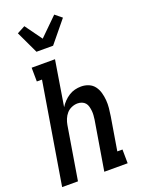

<svg xmlns="http://www.w3.org/2000/svg" viewBox="-180 -1069 859 1151"><g transform="rotate(-20 250.0 -494.0)"><path d="M142 -815 75 -957 126 -984 204 -876 318 -988 361 -953 248 -815ZM9 0 116 -647H83L82 -735H231L184 -446Q195 -464 210 -479.5Q225 -495 243 -506.5Q261 -518 281 -523Q301 -528 321 -528Q347 -528 369.5 -518.5Q392 -509 406 -490Q420 -471 426.5 -447.5Q433 -424 435 -399.5Q437 -375 434.5 -349.5Q432 -324 428 -299L393 -88H426L427 0H278L330 -313Q332 -327 333 -341.5Q334 -356 332.5 -369.5Q331 -383 327.5 -396.5Q324 -410 315.5 -420Q307 -430 294 -435Q281 -440 267 -440Q248 -440 229 -432Q210 -424 197 -409Q184 -394 176.5 -375.5Q169 -357 166 -339L110 0Z"/></g></svg>

Font: Iosevka Curly Slab Semibold
Style: Italic
Weight: 600
Italic angle: -9°
Monospace: yes
Designer: Belleve Invis
Foundry: Belleve Invis
Version: Version 22.1.2; ttfautohint (v1.8.4)